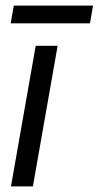

<svg xmlns="http://www.w3.org/2000/svg" viewBox="-20 -663 351 683"><path d="M19 0H97L185 -500H107ZM18 -580H300L311 -643H29Z"/></svg>

Font: Uncut Sans
Style: Italic
Weight: 400
Italic angle: -10°
Designer: Kasper Nordkvist
Foundry: Uncut Type
Version: Version 1.111;FEAKit 1.0